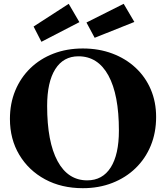

<svg xmlns="http://www.w3.org/2000/svg" viewBox="-20 -970 870 1006"><path d="M414 16Q302 16 216 -30.5Q130 -77 81 -159Q32 -241 32 -347Q32 -428 60 -495.5Q88 -563 139 -612.5Q190 -662 260 -689Q330 -716 414 -716Q498 -716 568.5 -689.5Q639 -663 690.5 -615Q742 -567 770 -501.5Q798 -436 798 -357Q798 -275 770 -207Q742 -139 690.5 -89Q639 -39 568.5 -11.5Q498 16 414 16ZM437 -25Q517 -25 560 -92.5Q603 -160 603 -286Q603 -474 548 -574.5Q493 -675 391 -675Q312 -675 269.5 -607.5Q227 -540 227 -415Q227 -227 281.5 -126Q336 -25 437 -25ZM197 -751 156 -831 340 -950 396 -854ZM476 -772 433 -852 628 -950 684 -855Z"/></svg>

Font: Wittgenstein Black
Style: Regular
Weight: 900
Designer: Jörg Drees
Foundry: Jörg Drees
Version: Version 1.303; ttfautohint (v1.8.4.7-5d5b)